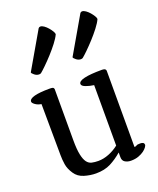

<svg xmlns="http://www.w3.org/2000/svg" viewBox="-145 -861 793 964"><g transform="rotate(-20 251.0 -378.5)"><path d="M89 -29Q71 -56 67 -81.5Q63 -107 63 -132L61 -405Q42 -408 29 -417.5Q16 -427 16 -434Q16 -449 44 -456.5Q72 -464 125 -464Q136 -464 141.5 -462.5Q147 -461 149 -454V-180Q149 -131 155 -102.5Q161 -74 171.5 -60Q182 -46 197.5 -42.5Q213 -39 232 -39Q260 -39 289 -50.5Q318 -62 342 -81V-404Q319 -407 299 -414.5Q279 -422 279 -433Q279 -448 311 -455.5Q343 -463 404 -463Q412 -463 418 -461Q424 -459 426 -451V-43Q435 -43 438.5 -46.5Q442 -50 459 -50Q480 -50 480 -35Q480 -31 474 -22.5Q468 -14 456.5 -5.5Q445 3 427.5 9.5Q410 16 387 16Q369 16 355.5 8Q342 0 342 -19V-44Q312 -18 279 -1Q246 16 200 16Q170 16 138 6.5Q106 -3 89 -29ZM324 -549Q311 -549 299.5 -558.5Q288 -568 288 -572V-573L401 -768Q405 -773 411 -773Q420 -773 430.5 -765.5Q441 -758 450 -747.5Q459 -737 465 -727Q471 -717 471 -712V-710Q463 -692 444.5 -668Q426 -644 405 -621Q384 -598 364.5 -579Q345 -560 335 -552Q331 -549 324 -549ZM101 -549Q88 -549 76.5 -558.5Q65 -568 65 -572V-573L178 -768Q182 -773 188 -773Q197 -773 207.5 -765.5Q218 -758 227 -747.5Q236 -737 242 -727Q248 -717 248 -712V-710Q240 -692 221.5 -668Q203 -644 182 -621Q161 -598 141.5 -579Q122 -560 112 -552Q108 -549 101 -549Z"/></g></svg>

Font: Asar
Style: Regular
Weight: 400
Designer: Eben Sorkin
Foundry: Eben Sorkin, Pria Ravichandran
Version: Version 1.003; ttfautohint (v1.3) -l 8 -r 50 -G 0 -x 0 -H 45